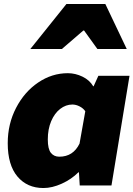

<svg xmlns="http://www.w3.org/2000/svg" viewBox="-20 -935 673 968"><path d="M19 -213Q19 -310 61 -391Q103 -472 172.5 -519Q242 -566 322 -566Q360 -566 396 -548.5Q432 -531 450 -500H452L476 -553H633L542 0H382L378 -66H375Q340 -31 291.5 -9Q243 13 199 13Q117 13 68 -45Q19 -103 19 -213ZM381 -211 410 -374Q400 -389 381.5 -398.5Q363 -408 345 -408Q312 -408 283.5 -386Q255 -364 238 -324Q221 -284 221 -232Q221 -184 236.5 -164.5Q252 -145 279 -145Q349 -145 381 -211ZM315 -915H511L619 -688H471L404 -781H400L292 -688H133Z"/></svg>

Font: Nebula Sans Black
Style: Regular
Weight: 900
Italic angle: -9°
Designer: Paul D. Hunt for Adobe (as Source Sans)
Foundry: Nebula Entertainment & Broadcasting LLC
Version: Version 1.010